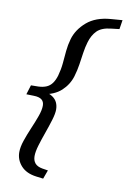

<svg xmlns="http://www.w3.org/2000/svg" viewBox="-94 -787 642 970"><g transform="rotate(10 227.0 -302.0)"><path d="M40.5 -278 55.5 -326.5 93.5 -327Q117 -328 134.2 -335.2Q151.5 -342.5 163.2 -358.2Q175 -374 182.5 -399Q192 -433 194.8 -465Q197.5 -497 200.5 -528.5Q203.5 -560 212.5 -591.5Q227.5 -642.5 272.8 -681.5Q318 -720.5 395 -726.5L454 -731L446.5 -684L404.5 -679Q356.5 -674 333.5 -651Q310.5 -628 299.5 -590.5Q291.5 -564 287.2 -534.2Q283 -504.5 278.2 -473.2Q273.5 -442 264 -410Q250.5 -365.5 215.5 -333.2Q180.5 -301 118 -292L123.5 -309Q152.5 -303 169.8 -291.5Q187 -280 194.5 -263.8Q202 -247.5 202 -227.5Q202 -207 192 -174Q182 -141 168.8 -104Q155.5 -67 145.5 -33.8Q135.5 -0.5 135.5 22Q135.5 45 147.5 59Q159.5 73 185.5 77.5L214.5 82L198 127L162 122.5Q110.5 116 83.2 85.8Q56 55.5 56 16Q56 -10.5 67.5 -44.2Q79 -78 94.2 -113.5Q109.5 -149 121 -181Q132.5 -213 132.5 -235.5Q132.5 -256 119.5 -266.2Q106.5 -276.5 79 -277Z"/></g></svg>

Font: Newsreader 10pt
Style: Italic
Weight: 400
Italic angle: -17°
Version: Version 1.003